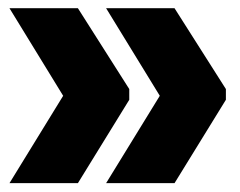

<svg xmlns="http://www.w3.org/2000/svg" viewBox="-20 -472 570 456"><path d="M2.5 -37 130 -244.5 2.5 -452.5H165L287 -260.5V-235L165 -37ZM232 -37 359.5 -244.5 232 -452.5H394.5L516.5 -260.5V-235L394.5 -37Z"/></svg>

Font: Anek Devanagari Medium ExtraBold
Style: Regular
Weight: 800
Version: Version 1.003